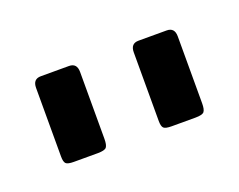

<svg xmlns="http://www.w3.org/2000/svg" viewBox="-37 -796 255 205"><g transform="rotate(-20 90.5 -693.0)"><path d="M60 -732V-656Q60 -649 58 -646.5Q56 -644 48 -644H21Q14 -644 12 -646Q10 -648 10 -654V-732Q10 -742 19 -742H51Q60 -742 60 -732ZM171 -732V-656Q171 -649 169 -646.5Q167 -644 159 -644H132Q125 -644 123 -646Q121 -648 121 -654V-732Q121 -742 130 -742H162Q171 -742 171 -732Z"/></g></svg>

Font: Libre Franklin Thin Thin
Style: Regular
Weight: 250
Version: Version 3.000